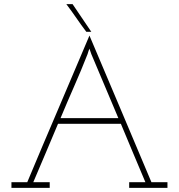

<svg xmlns="http://www.w3.org/2000/svg" viewBox="-20 -903 860 923"><path d="M219 0H35V-27H111Q185 -204 260 -379Q335 -554 410 -732Q485 -554 559.5 -379Q634 -204 708 -27H785V0H601V-27H679Q650 -97 620 -167Q590 -237 561 -308H259Q228 -234 199.5 -167Q171 -100 140 -27H219ZM401 -643Q370 -564 336.5 -488Q303 -412 271 -335H549L419 -643L410 -669Q408 -664 405.5 -657.5Q403 -651 401 -643ZM419 -750H395Q370 -783 347 -816.5Q324 -850 299 -883H329Q352 -850 374 -816.5Q396 -783 419 -750Z"/></svg>

Font: Josefin Slab Light
Style: Regular
Weight: 300
Designer: Santiago Orozco
Foundry: Typemade
Version: Version 2.000